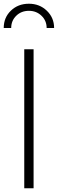

<svg xmlns="http://www.w3.org/2000/svg" viewBox="-31 -1009 310 1029"><path d="M99 -745H149V0H99ZM124 -989Q181 -989 220 -951.5Q259 -914 259 -859H219Q219 -898 191.5 -924.5Q164 -951 124 -951Q83 -951 56 -924.5Q29 -898 29 -859H-11Q-11 -915 27.5 -952Q66 -989 124 -989Z"/></svg>

Font: Eudoxus Sans ExtraLight
Style: Regular
Weight: 200
Designer: Stijn de Vries
Foundry: tokotype
Version: Version 2.005